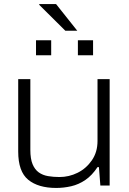

<svg xmlns="http://www.w3.org/2000/svg" viewBox="-20 -917 639 949"><path d="M258 12Q169 12 119.5 -28.5Q70 -69 70 -168V-526H130V-176Q130 -132 141 -105.5Q152 -79 171.5 -65Q191 -51 217.5 -46.5Q244 -42 274 -42Q321 -42 363.5 -63Q406 -84 434 -124.5Q462 -165 462 -220V-526H522V0H476L469 -91H462Q435 -50 402 -27.5Q369 -5 332 3.5Q295 12 258 12ZM158 -644V-718H233V-644ZM365 -644V-718H440V-644ZM362 -765H303L174 -893V-897H257Z"/></svg>

Font: Archivo SemiExpanded ExtraLight
Style: Regular
Weight: 250
Width: 6
Designer: Hector Gatti
Foundry: Omnibus-Type
Version: Version 2.001